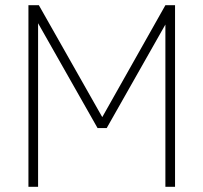

<svg xmlns="http://www.w3.org/2000/svg" viewBox="-20 -716 780 736"><path d="M126 0H89V-696H129L372 -267L614 -696H651V0H614V-622L389 -225H354L126 -627Z"/></svg>

Font: Major Mono Display
Style: Regular
Weight: 400
Designer: Emre Parlak
Foundry: Emre Parlak
Version: Version 2.000; ttfautohint (v1.8) -l 8 -r 50 -G 200 -x 14 -D